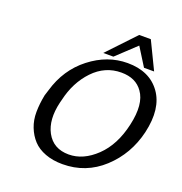

<svg xmlns="http://www.w3.org/2000/svg" viewBox="-158 -1039 1135 1196"><g transform="rotate(20 409.0 -441.0)"><path d="M389 -719 561 -901H638L726 -719H659L584 -839L520 -779L456 -719ZM136 -346Q140 -360 148 -384Q191 -533 306 -622.5Q421 -712 554 -712Q700 -712 771.5 -613Q843 -514 804 -345Q767 -189 654 -85Q541 19 386 19Q322 19 271.5 0Q221 -19 190 -52.5Q159 -86 141 -132Q123 -178 123.5 -232Q124 -286 136 -346ZM246 -355Q242 -343 241 -336Q212 -214 255 -134Q300 -51 402 -51Q498 -51 583 -132.5Q668 -214 700 -358Q733 -504 680 -577Q634 -643 538 -643Q430 -643 352 -561Q274 -479 246 -355Z"/></g></svg>

Font: Coval
Style: Italic
Weight: 400
Foundry: Context Ltd
Version: Version 001.000